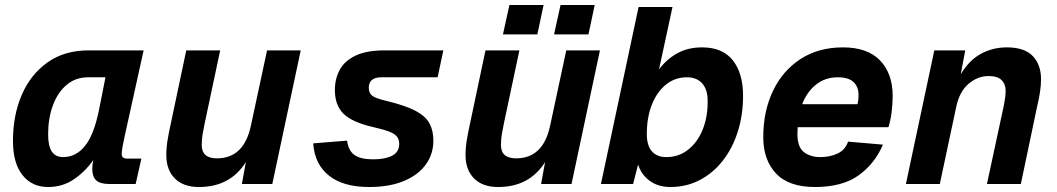

<svg xmlns="http://www.w3.org/2000/svg" viewBox="-20 -738 4240 770"><path d="M173 12Q108 12 70 -36Q32 -84 32 -173Q32 -276 67.5 -358Q103 -440 171 -488Q239 -536 335 -536H556L480 -192Q475 -170 471.5 -150Q468 -130 468 -120Q468 -102 490 -102H547L524 0H420Q381 0 365.5 -15Q350 -30 350 -61Q350 -75 354 -96Q322 -50 276.5 -19Q231 12 173 12ZM233 -108Q285 -108 321 -153Q357 -198 377 -297L403 -428H333Q283 -428 247 -397.5Q211 -367 192 -315Q173 -263 173 -200Q173 -152 188 -130Q203 -108 233 -108Z M778 12Q715 12 681 -22.5Q647 -57 647 -116Q647 -146 652 -176Q657 -206 663 -233L727 -536H863L801 -244Q796 -221 792.5 -199.5Q789 -178 789 -156Q789 -103 850 -103Q958 -103 986 -233L1051 -536H1186L1072 0H950L966 -88Q903 12 778 12Z M1460 12Q1357 12 1299.5 -33.5Q1242 -79 1236 -163L1372 -174Q1377 -134 1401.5 -116.5Q1426 -99 1476 -99Q1524 -99 1552.5 -113.5Q1581 -128 1581 -161Q1581 -178 1572.5 -189.5Q1564 -201 1541 -210Q1518 -219 1474 -229Q1392 -248 1357.5 -282Q1323 -316 1323 -377Q1323 -422 1342.5 -458Q1362 -494 1406 -515Q1450 -536 1524 -536H1758L1735 -428H1510Q1459 -428 1459 -386Q1459 -364 1473.5 -353.5Q1488 -343 1531 -333Q1606 -315 1646.5 -293.5Q1687 -272 1702.5 -243Q1718 -214 1718 -174Q1718 -120 1687.5 -78Q1657 -36 1599.5 -12Q1542 12 1460 12Z M1978 12Q1915 12 1881 -22.5Q1847 -57 1847 -116Q1847 -146 1852 -176Q1857 -206 1863 -233L1927 -536H2063L2001 -244Q1996 -221 1992.5 -199.5Q1989 -178 1989 -156Q1989 -103 2050 -103Q2158 -103 2186 -233L2251 -536H2386L2272 0H2150L2166 -88Q2103 12 1978 12ZM1997 -600 2023 -718H2160L2135 -600ZM2202 -600 2228 -718H2365L2340 -600Z M2668 12Q2620 12 2586 -12.5Q2552 -37 2539 -78L2519 0H2390L2541 -710H2677L2623 -460Q2654 -501 2696.5 -524.5Q2739 -548 2796 -548Q2878 -548 2919 -496Q2960 -444 2960 -354Q2960 -277 2939 -210.5Q2918 -144 2879 -94Q2840 -44 2786.5 -16Q2733 12 2668 12ZM2652 -108Q2702 -108 2739.5 -137.5Q2777 -167 2797.5 -217Q2818 -267 2818 -329Q2819 -377 2797 -402.5Q2775 -428 2735 -428Q2687 -428 2651 -399Q2615 -370 2594.5 -319Q2574 -268 2574 -200Q2574 -154 2594.5 -131Q2615 -108 2652 -108Z M3248 12Q3143 12 3092 -42.5Q3041 -97 3041 -188Q3041 -291 3079.5 -372.5Q3118 -454 3190 -501Q3262 -548 3361 -548Q3459 -548 3509.5 -495.5Q3560 -443 3560 -353Q3560 -319 3555.5 -286Q3551 -253 3543 -228H3179Q3178 -215 3178 -201Q3178 -148 3204 -128Q3230 -108 3270 -108Q3309 -108 3339.5 -122.5Q3370 -137 3381 -170L3521 -158Q3488 -81 3423 -34.5Q3358 12 3248 12ZM3340 -428Q3290 -428 3253.5 -399.5Q3217 -371 3197 -320H3419Q3421 -328 3422 -336.5Q3423 -345 3423 -358Q3423 -390 3403 -409Q3383 -428 3340 -428Z M3613 0 3727 -536H3851L3833 -440Q3866 -496 3913.5 -522Q3961 -548 4018 -548Q4089 -548 4122 -513Q4155 -478 4155 -420Q4155 -397 4151 -370Q4147 -343 4141 -319L4074 0H3938L4006 -316Q4009 -331 4011 -346Q4013 -361 4013 -375Q4013 -401 3996.5 -417Q3980 -433 3945 -433Q3901 -433 3864.5 -402Q3828 -371 3815 -310L3749 0Z"/></svg>

Font: Geist Mono
Style: Bold Italic
Weight: 700
Italic angle: -12°
Monospace: yes
Designer: Basement.studio, Andrés Briganti, Mateo Zaragoza
Foundry: Basement.studio, Vercel, Andrés Briganti, Guido Ferreyra, Mateo Zaragoza
Version: Version 1.500; ttfautohint (v1.8.4.7-5d5b)